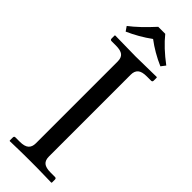

<svg xmlns="http://www.w3.org/2000/svg" viewBox="-271 -819 834 834"><g transform="rotate(45 146.5 -401.5)"><path d="M167.5 -805.2Q205.6 -757.8 268.1 -710.9L252.4 -690.4Q193.8 -715.8 146 -752Q95.7 -715.3 39.1 -690.4L24.9 -710.9Q69.8 -745.1 124.5 -805.2ZM187 -573.7V-71.3Q187 -47.9 199.7 -37.4Q212.4 -26.9 241.7 -26.9H268.1Q276.4 -26.9 276.4 -18.6V0L274.4 2Q257.3 1.5 232.9 1Q208.5 0.5 189 0.2Q169.4 0 147.5 0Q125.5 0 105.7 0.2Q85.9 0.5 61.5 1Q37.1 1.5 19.5 2L17.6 0V-18.6Q17.6 -26.9 25.4 -26.9H51.8Q81.1 -26.9 93.8 -38.1Q106.4 -49.3 106.4 -71.3V-573.7Q106.4 -597.2 93.8 -607.4Q81.1 -617.7 51.8 -617.7H25.4Q17.1 -617.7 17.1 -626V-644.5L19 -646.5L146.5 -644.5L273.9 -646.5L275.9 -644.5V-626Q275.9 -617.7 268.1 -617.7H241.7Q211.9 -617.7 199.5 -606.7Q187 -595.7 187 -573.7Z"/></g></svg>

Font: Libertinage
Style: l
Weight: 400
Designer: OSP
Foundry: OSP
Version: Version 1.0; 2008; OFL relea